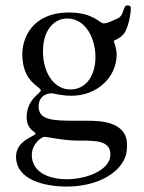

<svg xmlns="http://www.w3.org/2000/svg" viewBox="-20 -479 528 706"><path d="M39 97C39 184 147 207 225 207C328 207 414 165 440 100C446 86 447 70 447 53C447 -32 349 -35 302 -35H256C173 -35 122 -38 122 -87C122 -134 165 -136 167 -136C182 -136 199 -127 244 -127C336 -127 409 -194 409 -279C409 -299 398 -329 398 -329C412 -335 428 -343 439 -360C448 -374 461 -416 461 -451C461 -459 451 -459 448 -459C431 -459 438 -422 412 -411C393 -403 376 -393 361 -393C347 -393 323 -433 235 -433C92 -433 62 -332 62 -280C62 -175 130 -162 130 -146C130 -136 78 -115 78 -47C78 -3 111 6 111 12C111 22 39 36 39 97ZM97 91C97 49 134 24 143 24C154 24 213 38 266 38H275C332 38 386 38 386 89C386 145 302 180 225 180C159 180 97 154 97 91ZM138 -290C138 -371 181 -411 227 -411C295 -411 331 -338 331 -269C331 -207 301 -150 238 -150C180 -150 138 -210 138 -290Z"/></svg>

Font: OFL Sorts Mill Goudy
Style: Regular
Weight: 500
Version: Version 003.000